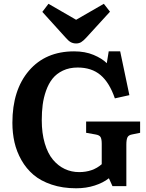

<svg xmlns="http://www.w3.org/2000/svg" viewBox="-20 -987 775 1021"><path d="M384.8 -755.9Q369.1 -755.9 356.4 -762.7Q343.8 -769.5 326.2 -790L205.1 -923.8L237.8 -966.8L384.8 -881.8L532.2 -966.8L564.9 -924.8L439 -787.1Q423.3 -770 411.6 -762.9Q399.9 -755.9 384.8 -755.9ZM384.8 14.2Q312.5 14.2 254.4 -5.4Q196.3 -24.9 158 -57.6Q119.6 -90.3 94 -135.5Q68.4 -180.7 57.1 -230Q45.9 -279.3 45.9 -334Q45.9 -508.3 134 -611.1Q222.2 -713.9 374 -713.9Q432.6 -713.9 477.5 -695.1Q522.5 -676.3 547.9 -650.9L558.1 -713.9H619.1L668 -481L590.8 -463.9Q562 -547.9 514.6 -587.9Q467.3 -627.9 393.1 -627.9Q348.6 -627.9 314.5 -611.6Q280.3 -595.2 259.3 -568.8Q238.3 -542.5 225.1 -505.1Q211.9 -467.8 207 -429.9Q202.1 -392.1 202.1 -348.1Q202.1 -278.8 218 -224.9Q233.9 -170.9 261.5 -137.9Q289.1 -105 324.5 -88.4Q359.9 -71.8 400.9 -71.8Q473.1 -71.8 521 -113.8V-222.2Q521 -247.1 514.9 -257.8Q508.8 -268.6 487.8 -272L438 -280.8V-340.8H725.1V-280.8L682.1 -272Q663.1 -268.6 657.5 -256.1Q651.9 -243.7 651.9 -217.8V2.9H578.1L559.1 -39.1Q528.8 -15.1 483.6 -0.5Q438.5 14.2 384.8 14.2Z"/></svg>

Font: Literata Book
Style: Bold
Weight: 700
Designer: Latin by Veronika Burian and Jose Scaglione. Greek by Irene Vlachou. Cyrillic by Vera Evstafieva
Foundry: TypeTogether
Version: Version 2.003;PS 002.003;hotconv 1.0.88;makeotf.lib2.5.64775